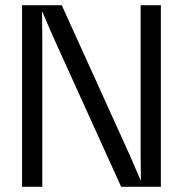

<svg xmlns="http://www.w3.org/2000/svg" viewBox="-20 -720 705 740"><path d="M481 -120 522 -25 523 -26 522 -129V-700H600V0H447L184 -580L143 -675L142 -674L143 -571V0H65V-700H218Z"/></svg>

Font: TASA Explorer VF
Style: Regular
Weight: 400
Designer: Weizhong Zhang
Foundry: Local Remote
Version: Version 1.000;Glyphs 3.2 (3192)